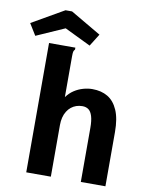

<svg xmlns="http://www.w3.org/2000/svg" viewBox="-157 -919 750 984"><g transform="rotate(10 218.0 -426.5)"><path d="M49 -673H176H186V-663Q180 -657 178.5 -650Q177 -643 177 -626V-414Q194 -437 215.5 -451Q237 -465 261.5 -472Q286 -479 309 -479Q356 -479 389.5 -459Q423 -439 442 -395.5Q461 -352 461 -282V0H333V-281Q333 -319 326 -342Q319 -365 306 -374.5Q293 -384 274 -384Q257 -384 242.5 -379Q228 -374 216 -364.5Q204 -355 195 -340.5Q186 -326 181.5 -308Q177 -290 177 -269V0H49ZM-27 -697 -64 -757 103 -853H137L296 -760L256 -696L120 -762Z"/></g></svg>

Font: Inconsolata ExtraBold
Style: Regular
Weight: 800
Designer: Raph Levien, Cyreal, Brenton Simpson
Foundry: Raph Levien, Cyreal, Google
Version: Version 3.001